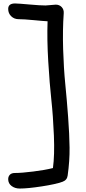

<svg xmlns="http://www.w3.org/2000/svg" viewBox="-20 -800 505 1121"><path d="M95.2 300.8Q67.4 300.8 47.6 285.9Q27.8 271 27.8 246.1Q27.8 230.5 37.6 220.2Q47.4 210 66.9 210Q106 210 174.3 201.4Q242.7 192.9 289.1 181.2Q299.3 106.4 294.7 -8.3Q290 -123 279.8 -217Q269.5 -311 261.7 -440.9Q253.9 -570.8 257.8 -675.8Q234.9 -676.8 177 -682.4Q119.1 -688 88.9 -688Q63 -688 45.4 -705.1Q27.8 -722.2 27.8 -748Q27.8 -779.8 67.9 -779.8Q90.8 -779.3 152.6 -773.7Q214.4 -768.1 246.1 -768.1Q256.3 -768.1 276.4 -770.5Q296.4 -772.9 305.2 -772.9Q326.7 -772.9 340.1 -758.8Q353.5 -744.6 352.1 -723.1Q345.2 -626 348.6 -512.7Q352.1 -399.4 361.1 -309.8Q370.1 -220.2 377.7 -117.4Q385.3 -14.6 386.2 61.8Q387.2 138.2 375 225.1Q371.6 251.5 345.2 261.2Q304.7 275.9 223.1 288.3Q141.6 300.8 95.2 300.8Z"/></svg>

Font: Shantell Sans Bouncy
Style: Regular
Weight: 400
Designer: Stephen Nixon, Anya Danilova, Shantell Martin
Foundry: Arrow Type
Version: Version 1.006;[9816181b4]